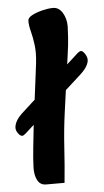

<svg xmlns="http://www.w3.org/2000/svg" viewBox="-60 -731 420 779"><g transform="rotate(-5 150.0 -341.5)"><path d="M17 -191Q9 -191 0.5 -202.5Q-8 -214 -8 -225Q-8 -237 -0.5 -251.5Q7 -266 24 -282L271 -507Q279 -513 284 -513Q291 -513 299.5 -500Q308 -487 308 -476Q308 -464 300 -450Q292 -436 274 -419L31 -199Q27 -196 23.5 -193.5Q20 -191 17 -191ZM96 14Q72 14 61 -7Q50 -28 51 -59Q52 -93 57 -140Q62 -187 67 -233L98 -478Q103 -521 99 -553Q95 -585 88.5 -609.5Q82 -634 82 -653Q82 -666 100 -675.5Q118 -685 142.5 -691Q167 -697 186 -697Q210 -697 224.5 -673Q239 -649 239 -618Q239 -608 237 -576Q235 -544 229 -503L197 -273Q187 -201 182.5 -128.5Q178 -56 171 14Z"/></g></svg>

Font: Alkatra Medium
Style: Regular
Weight: 500
Designer: Suman Bhandary
Version: Version 1.100;gftools[0.9.22]